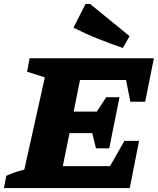

<svg xmlns="http://www.w3.org/2000/svg" viewBox="-55 -952 799 972"><path d="M-35 0 -23 -62Q-1 -72 21.5 -80Q44 -88 68 -93L172 -560L82 -589L95 -657H724L680 -437H605L583 -547H350L318 -387H435L483 -460H550L498 -201H431L412 -278H297L263 -111H502L575 -239H649L602 0ZM567 -709Q503 -731 440.5 -756Q378 -781 317 -812L378 -932H401L601 -769Z"/></svg>

Font: Piazzolla SC ExtraBold
Style: Italic
Weight: 800
Italic angle: -11.3°
Designer: Juan Pablo del Peral
Foundry: Huerta Tipografica
Version: Version 1.330